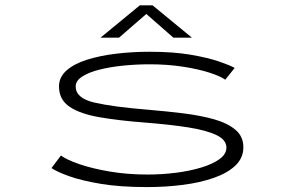

<svg xmlns="http://www.w3.org/2000/svg" viewBox="-20 -712 1140 742"><path d="M547.5 11Q445 11 369.8 -1.5Q294.5 -14 246.8 -31.2Q199 -48.5 179 -62.5L215.5 -111Q237.5 -94.5 287 -77.5Q336.5 -60.5 404.5 -49Q472.5 -37.5 550 -37.5Q604.5 -37.5 658.8 -44.2Q713 -51 757.5 -64.5Q802 -78 828.5 -97.2Q855 -116.5 855 -141.5Q855 -171.5 816.5 -190Q778 -208.5 706.8 -219.8Q635.5 -231 538 -238.5Q440 -246 365.5 -258.8Q291 -271.5 249.5 -299Q208 -326.5 208 -378Q208 -414 237.2 -439.8Q266.5 -465.5 316.2 -481.2Q366 -497 428.8 -504.5Q491.5 -512 559 -512Q649.5 -512 716.8 -500.5Q784 -489 826.8 -474.2Q869.5 -459.5 887 -449.5L850.5 -404Q832 -417.5 789.5 -431.2Q747 -445 687.5 -454.2Q628 -463.5 558 -463.5Q507.5 -463.5 457 -458.5Q406.5 -453.5 364.8 -443Q323 -432.5 297.8 -416.2Q272.5 -400 272.5 -378Q272.5 -332.5 344.2 -315.8Q416 -299 551.5 -288Q623.5 -282 689.8 -273.8Q756 -265.5 808 -250.8Q860 -236 890.2 -210.2Q920.5 -184.5 920.5 -143Q920.5 -101.5 889.8 -72.2Q859 -43 806 -24.5Q753 -6 686.2 2.5Q619.5 11 547.5 11ZM368.5 -566.5 520.5 -691.5H569.5L721.5 -566.5H650L545.5 -658L440 -566.5Z"/></svg>

Font: Trispace Expanded ExtraLight
Style: Regular
Weight: 200
Width: 7
Designer: Tyler Finck
Foundry: Etcetera Type Company
Version: Version 1.210; ttfautohint (v1.8.3)